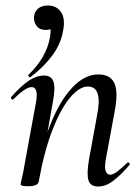

<svg xmlns="http://www.w3.org/2000/svg" viewBox="-20 -670 508 699"><path d="M92 -390Q88 -387 84.5 -392Q81 -397 85 -399Q117 -430 136 -463.5Q155 -497 161 -530Q167 -559 162 -572Q157 -585 153 -588L182 -600Q183 -581 174 -571Q165 -561 147 -561Q124 -561 113 -576Q102 -591 104 -610Q106 -628 119 -639Q132 -650 155 -650Q186 -650 202.5 -625.5Q219 -601 209 -555Q201 -509 170 -467.5Q139 -426 92 -390ZM337 9Q309 9 302 -14Q295 -37 304 -89L333 -248Q355 -355 300 -355Q269 -355 235 -314.5Q201 -274 171 -197Q141 -120 121 -9L107 -10Q128 -127 162.5 -214.5Q197 -302 242.5 -350.5Q288 -399 338 -399Q381 -399 396 -368Q411 -337 398 -267L365 -89Q360 -59 365 -46.5Q370 -34 381 -34Q392 -34 407.5 -46Q423 -58 443 -77Q446 -81 450 -77Q454 -73 451 -69Q419 -32 392 -11.5Q365 9 337 9ZM82 8Q66 8 60.5 6Q55 4 55 1Q55 -2 60.5 -25Q66 -48 70 -74L111 -297Q121 -353 95 -353Q84 -353 67 -341.5Q50 -330 29 -309Q26 -305 22 -309.5Q18 -314 21 -317Q56 -357 84.5 -376Q113 -395 140 -395Q167 -395 174.5 -373Q182 -351 173 -302L121 -9Q118 8 82 8Z"/></svg>

Font: Cormorant Medium
Style: Italic
Weight: 500
Italic angle: -10°
Designer: Christian Thalmann (Catharsis Fonts)
Foundry: Catharsis Fonts
Version: Version 4.000